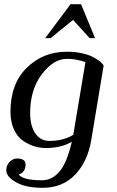

<svg xmlns="http://www.w3.org/2000/svg" viewBox="-20 -697 557 917"><path d="M367 -677 434 -515H408L329 -602L222 -515H196L317 -677ZM102 89Q102 125 69 137Q92 164 180 164Q229 164 264.5 122Q300 80 323 -20Q272 10 200 10Q171 10 143.5 1.5Q116 -7 89.5 -25Q63 -43 46.5 -79Q30 -115 30 -163Q30 -297 108 -373.5Q186 -450 299 -450Q337 -450 369.5 -443Q402 -436 420.5 -426.5Q439 -417 452 -407.5Q465 -398 470 -391L475 -384L416 -29Q399 74 339 137Q279 200 184 200Q103 200 56.5 173.5Q10 147 10 116Q10 92 26 76Q42 60 62 60Q102 60 102 89ZM330 -53 388 -400Q345 -416 300 -416Q235 -416 179.5 -342Q124 -268 124 -158Q124 -96 148.5 -60Q173 -24 216 -24Q282 -24 330 -53Z"/></svg>

Font: Judson
Style: Italic
Weight: 400
Italic angle: -9.5°
Version: Version 20110429